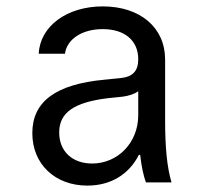

<svg xmlns="http://www.w3.org/2000/svg" viewBox="-20 -570 640 600"><path d="M412 -385C412 -348 395 -330 357 -326L307 -321C155 -307 81 -253 81 -154C81 -57 152 10 253 10C326 10 383 -25 414 -86H418C422 -51 428 -22 436 0H516C502 -47 496 -109 496 -193V-384C496 -484 418 -550 301 -550C189 -550 105 -488 101 -402H183C189 -448 237 -479 301 -479C370 -479 412 -443 412 -385ZM412 -285V-210C412 -124 348 -59 268 -59C206 -59 165 -97 165 -156C165 -218 211 -250 316 -263L364 -268C384 -271 400 -276 412 -285Z"/></svg>

Font: CommitMonoNiceRocks
Style: Regular
Weight: 400
Monospace: yes
Designer: Eigil Nikolajsen
Foundry: Eigil Nikolajsen
Version: Version 1.143